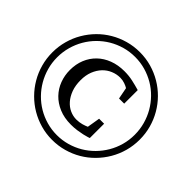

<svg xmlns="http://www.w3.org/2000/svg" viewBox="-179 -948 1195 1195"><g transform="rotate(45 418.5 -350.5)"><path d="M576.2 -138.2Q575.2 -137.7 563.2 -133.8Q551.3 -129.9 531.7 -125.5Q512.2 -121.1 487.1 -117.4Q461.9 -113.8 434.1 -113.8Q375 -113.8 329.3 -133.1Q283.7 -152.3 252.4 -184.8Q221.2 -217.3 205.1 -260Q189 -302.7 189 -350.1Q189 -401.9 206.5 -444.8Q224.1 -487.8 256.3 -519Q288.6 -550.3 334 -567.6Q379.4 -585 435.1 -585Q474.1 -585 508.5 -577.4Q543 -569.8 576.2 -560.1V-440.9H530.8L516.1 -517.1Q504.9 -524.4 485.6 -531.2Q466.3 -538.1 444.8 -538.1Q413.1 -538.1 383.3 -525.6Q353.5 -513.2 330.8 -489.3Q308.1 -465.3 294.4 -430.9Q280.8 -396.5 280.8 -352.1Q280.8 -306.2 293.9 -270.5Q307.1 -234.9 328.6 -210.2Q350.1 -185.5 377.9 -172.9Q405.8 -160.2 435.1 -160.2Q447.3 -160.2 459.5 -161.9Q471.7 -163.6 482.4 -166.5Q493.2 -169.4 502.4 -172.9Q511.7 -176.3 518.1 -179.2L532.2 -264.2H576.2ZM759.8 -350.1Q759.8 -397.5 747.6 -441.4Q735.4 -485.4 713.4 -523.4Q691.4 -561.5 660.4 -593.3Q629.4 -625 591.3 -647.5Q553.2 -669.9 509.8 -682.4Q466.3 -694.8 418.9 -694.8Q371.6 -694.8 327.9 -682.4Q284.2 -669.9 246.3 -647.5Q208.5 -625 177.2 -593.5Q146 -562 123.8 -523.7Q101.6 -485.4 89.4 -441.4Q77.1 -397.5 77.1 -350.1Q77.1 -302.7 89.4 -259Q101.6 -215.3 123.8 -177Q146 -138.7 177 -107.2Q208 -75.7 245.8 -53.2Q283.7 -30.8 327.4 -18.3Q371.1 -5.9 418 -5.9Q464.8 -5.9 508.5 -18.3Q552.2 -30.8 590.1 -53.2Q627.9 -75.7 659.2 -107.2Q690.4 -138.7 712.9 -177Q735.4 -215.3 747.6 -259Q759.8 -302.7 759.8 -350.1ZM803.2 -351.1Q803.2 -297.9 789.6 -248.5Q775.9 -199.2 750.7 -156.2Q725.6 -113.3 690.4 -77.6Q655.3 -42 612.5 -16.8Q569.8 8.3 520.5 22.2Q471.2 36.1 418 36.1Q365.2 36.1 316.4 22.2Q267.6 8.3 224.9 -16.8Q182.1 -42 147 -77.4Q111.8 -112.8 86.7 -155.8Q61.5 -198.7 47.9 -248Q34.2 -297.4 34.2 -350.1Q34.2 -403.3 47.9 -452.6Q61.5 -502 86.7 -544.9Q111.8 -587.9 146.7 -623.3Q181.6 -658.7 224.4 -683.8Q267.1 -709 316.4 -722.9Q365.7 -736.8 418.9 -736.8Q472.7 -736.8 522 -722.7Q571.3 -708.5 614 -683.1Q656.7 -657.7 691.7 -622.3Q726.6 -586.9 751.5 -543.9Q776.4 -501 789.8 -452.1Q803.2 -403.3 803.2 -351.1Z"/></g></svg>

Font: Charis SIL Afr
Style: Regular
Weight: 400
Foundry: SIL International
Version: Version 5.000